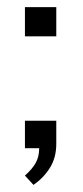

<svg xmlns="http://www.w3.org/2000/svg" viewBox="-20 -497 232 539"><path d="M50 -4Q72 -24 81 -41Q90 -58 90 -81H50V-158H138V-93Q138 -55 120.5 -26.5Q103 2 74 22ZM50 -477H138V-395H50Z"/></svg>

Font: BM HANNA Air
Style: Regular
Weight: 400
Designer: Woowa Brothers : Cheoljun Lim; Soyoung Lee; Taehyun Cha; Byungsun Park; Minjin Kim; Hyesun Chae; Myungsoo Han; Bongjin K
Foundry: Sandoll Communications Inc.
Version: Version 1.000;PS 1;hotconv 16.6.51;makeotf.lib2.5.65220